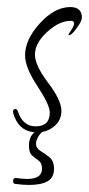

<svg xmlns="http://www.w3.org/2000/svg" viewBox="-20 -340 252 544"><path d="M85 35Q38 35 21 -9Q17 -18 17 -24Q17 -31 24 -31Q28 -31 30 -26Q44 18 81 18Q121 18 121 -21Q121 -43 86 -96Q51 -149 51 -183Q51 -228 93 -274Q135 -320 179 -320Q212 -320 212 -290Q212 -280 197 -260Q183 -240 175 -240Q174 -241 174 -242Q174 -243 182 -255Q190 -267 190 -274Q190 -281 180 -281Q148 -281 113 -249Q79 -218 79 -185Q79 -155 116 -106Q154 -56 154 -26Q154 1 133.5 18Q113 35 85 35ZM62 184Q44 184 23 181Q17 181 17 172Q17 167 23 164Q43 167 57 167Q99 167 99 138Q99 122 90 115.5Q81 109 71.5 101Q62 93 62 73Q62 53 71 41.5Q80 30 102 23Q111 20 113 25Q96 34 89 46Q82 58 82 67Q82 80 94.5 87.5Q107 95 120 105.5Q133 116 133 138Q133 163 115 173.5Q97 184 62 184Z"/></svg>

Font: Shalimar
Style: Regular
Weight: 400
Designer: Robert E. Leuschke
Foundry: Robert E. Leuschke
Version: Version 1.010; ttfautohint (v1.8.3)